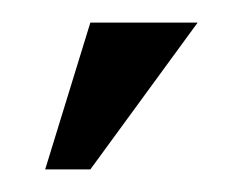

<svg xmlns="http://www.w3.org/2000/svg" viewBox="-20 -850 215 170"><path d="M20 -700 60 -830H155L60 -700Z"/></svg>

Font: El Messiri
Style: Regular
Weight: 400
Designer: Mohamed Gaber
Foundry: Kief Type Foundry
Version: Version 2.020